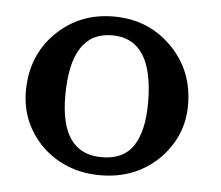

<svg xmlns="http://www.w3.org/2000/svg" viewBox="-39 -456 575 499"><g transform="rotate(5 248.5 -206.0)"><path d="M28 -200Q28 -292 88 -352Q149 -413 239 -413Q329 -413 390 -352Q451 -291 451 -200Q451 -118 391 -58Q330 1 239 1Q149 1 87 -58Q28 -118 28 -200ZM131 -197Q131 -46 239 -46Q296 -46 321.5 -85Q347 -124 347 -197Q347 -364 239 -364Q131 -364 131 -197Z"/></g></svg>

Font: New Athena Unicode
Style: Bold
Weight: 700
Designer: J. Rusten 1997; rev. by R. Hancock 2001, 2002, rev. by D. Mastronarde 2002-2021
Foundry: Society for Classical Studies (formerly American Philological Association)
Version: Version 5.008